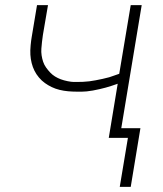

<svg xmlns="http://www.w3.org/2000/svg" viewBox="-20 -540 640 752"><path d="M449 192 481 0H406L441 -212Q429 -208 417.5 -204Q406 -200 394.5 -197Q383 -194 370.5 -191Q358 -188 344 -185.5Q330 -183 319.5 -182Q309 -181 301 -181H281Q264 -181 247 -182.5Q230 -184 213.5 -188Q197 -192 182.5 -199Q168 -206 155.5 -215Q143 -224 132.5 -236.5Q122 -249 115 -263Q108 -277 104 -293Q100 -309 99 -325.5Q98 -342 100 -362.5Q102 -383 104 -394L125 -520H168L148 -403Q146 -389 144.5 -376Q143 -363 142 -349.5Q141 -336 143 -323Q145 -310 149 -298Q153 -286 160.5 -275.5Q168 -265 176.5 -256Q185 -247 195.5 -240.5Q206 -234 218 -229.5Q230 -225 245 -222Q260 -219 269 -219H281Q293 -219 305 -219.5Q317 -220 329.5 -221.5Q342 -223 354.5 -225.5Q367 -228 381.5 -231Q396 -234 408 -237.5Q420 -241 427 -244L447 -251L492 -520H535L455 -38H530L492 192Z"/></svg>

Font: Iosevka Aile XLt Obl
Style: Regular
Weight: 200
Italic angle: -9°
Designer: Belleve Invis
Foundry: Belleve Invis
Version: Version 31.1.0; ttfautohint (v1.8.4)